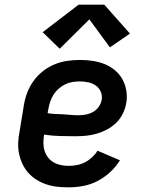

<svg xmlns="http://www.w3.org/2000/svg" viewBox="-20 -795 640 823"><path d="M275 8Q250 8 226 5.5Q202 3 179.5 -4.5Q157 -12 137.5 -24Q118 -36 102.5 -53Q87 -70 77 -91Q67 -112 62 -135Q57 -158 58 -183Q59 -208 64 -232L82 -342Q86 -369 96 -396Q106 -423 123 -447Q140 -471 163.5 -489.5Q187 -508 213.5 -519Q240 -530 268 -534Q296 -538 323 -538Q350 -538 377 -534Q404 -530 428 -520.5Q452 -511 472 -494.5Q492 -478 504.5 -455.5Q517 -433 521.5 -406Q526 -379 521 -352Q517 -329 506 -307Q495 -285 477.5 -268Q460 -251 438 -239.5Q416 -228 393 -221.5Q370 -215 347 -213Q324 -211 301 -211Q268 -211 234.5 -212Q201 -213 169 -218V-217Q166 -200 166 -182.5Q166 -165 171 -149Q176 -133 186 -120Q196 -107 210 -99Q224 -91 241 -87.5Q258 -84 275 -84Q292 -84 310 -87.5Q328 -91 344.5 -99.5Q361 -108 375 -121Q389 -134 398 -149L494 -108Q477 -80 452 -57Q427 -34 398 -19Q369 -4 337.5 2Q306 8 275 8ZM316 -301Q332 -301 348 -304Q364 -307 378.5 -315Q393 -323 403 -337Q413 -351 416 -367Q419 -385 412 -401.5Q405 -418 391 -428Q377 -438 359 -442Q341 -446 323 -446Q307 -446 291 -443.5Q275 -441 259.5 -433.5Q244 -426 231 -414.5Q218 -403 209 -388.5Q200 -374 195 -358.5Q190 -343 187 -327L184 -310Q200 -307 217 -306.5Q234 -306 250.5 -305Q267 -304 283 -302.5Q299 -301 316 -301ZM236 -586 163 -657 317 -775H427L537 -651L451 -592L363 -712Z"/></svg>

Font: Iosevka Curly Slab SmBdEx
Style: Italic
Weight: 600
Width: 7
Italic angle: -9°
Monospace: yes
Designer: Belleve Invis
Foundry: Belleve Invis
Version: Version 11.1.0; ttfautohint (v1.8.3)